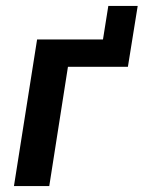

<svg xmlns="http://www.w3.org/2000/svg" viewBox="-20 -627 484 647"><path d="M27 0 105 -494H327L345 -607H444L411 -402H209L146 0Z"/></svg>

Font: Nunito Sans 10pt Condensed
Style: Bold Italic
Weight: 700
Width: 3
Italic angle: -9°
Designer: Vernon Adams
Foundry: Vernon Adams
Version: Version 3.101;gftools[0.9.27]